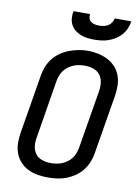

<svg xmlns="http://www.w3.org/2000/svg" viewBox="-102 -1023 804 1099"><g transform="rotate(10 300.0 -473.5)"><path d="M254 8Q223 8 193.5 3Q164 -2 138 -15Q112 -28 92.5 -49.5Q73 -71 63 -98.5Q53 -126 52.5 -156.5Q52 -187 57 -217L114 -560Q118 -586 128.5 -612.5Q139 -639 156.5 -661Q174 -683 198 -699.5Q222 -716 248.5 -726Q275 -736 302 -741Q329 -746 356 -746Q387 -746 416 -739.5Q445 -733 471 -720Q497 -707 516.5 -685.5Q536 -664 546 -636.5Q556 -609 556.5 -578.5Q557 -548 552 -518L495 -175Q491 -149 480.5 -123Q470 -97 452.5 -74.5Q435 -52 411 -35.5Q387 -19 361 -9Q335 1 307.5 4.5Q280 8 254 8ZM256 -76Q272 -76 288.5 -78.5Q305 -81 320.5 -87Q336 -93 350.5 -103.5Q365 -114 375.5 -127.5Q386 -141 392 -157Q398 -173 401 -189L458 -531Q462 -557 458.5 -582Q455 -607 440 -625.5Q425 -644 401.5 -651.5Q378 -659 352 -659Q336 -659 319.5 -656.5Q303 -654 287.5 -647.5Q272 -641 258 -631Q244 -621 233.5 -607Q223 -593 217 -577.5Q211 -562 208 -546L152 -204Q147 -179 150.5 -153.5Q154 -128 168.5 -110Q183 -92 206.5 -84Q230 -76 256 -76ZM379 -815Q358 -815 338 -817.5Q318 -820 299.5 -827.5Q281 -835 266 -847Q251 -859 242 -876.5Q233 -894 231.5 -914.5Q230 -935 234 -955H330Q328 -942 332 -930Q336 -918 345.5 -911Q355 -904 367.5 -901.5Q380 -899 393 -899Q406 -899 419 -901.5Q432 -904 444 -911Q456 -918 463.5 -930Q471 -942 474 -955H570Q567 -934 558.5 -913.5Q550 -893 535.5 -876Q521 -859 502 -847Q483 -835 462.5 -827.5Q442 -820 420.5 -817.5Q399 -815 379 -815Z"/></g></svg>

Font: Iosevka Curly MdExObl
Style: Regular
Weight: 500
Width: 7
Italic angle: -9°
Monospace: yes
Designer: Belleve Invis
Foundry: Belleve Invis
Version: Version 11.1.0; ttfautohint (v1.8.3)